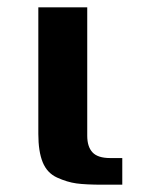

<svg xmlns="http://www.w3.org/2000/svg" viewBox="-20 -506 385 526"><path d="M219 -134Q219 -104 233.5 -88.5Q248 -73 282 -73H315V0H262Q215 0 189.5 -3.5Q164 -7 136.5 -19.5Q109 -32 97 -61.5Q85 -91 85 -139V-486H219Z"/></svg>

Font: Aneo
Style: Regular
Weight: 400
Designer: Anastasios Pappas
Foundry: Anastasios Pappas
Version: Version 1.000